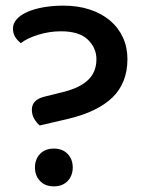

<svg xmlns="http://www.w3.org/2000/svg" viewBox="-20 -648 510 681"><path d="M121 -203Q110 -212 101.5 -226.5Q93 -241 93 -259Q93 -294 137 -305L209 -323Q264 -337 293 -365Q322 -393 322 -438Q322 -478 291.5 -507.5Q261 -537 196 -537Q156 -537 116.5 -525Q77 -513 54 -495Q41 -505 33.5 -517.5Q26 -530 26 -547Q26 -565 39.5 -580Q53 -595 76.5 -605.5Q100 -616 133 -622Q166 -628 205 -628Q257 -628 299 -614Q341 -600 370.5 -575Q400 -550 416 -515Q432 -480 432 -439Q432 -354 379 -302.5Q326 -251 220 -226ZM104 -54Q104 -83 122 -102Q140 -121 171 -121Q202 -121 220 -102Q238 -83 238 -54Q238 -25 220 -6Q202 13 171 13Q140 13 122 -6Q104 -25 104 -54Z"/></svg>

Font: Baloo Tammudu 2 Medium
Style: Regular
Weight: 500
Designer: Maithili Shingre, Omkar Shende and Ek Type
Foundry: Ek Type
Version: Version 1.640;hotconv 1.0.111;makeotfexe 2.5.65597; ttfautoh